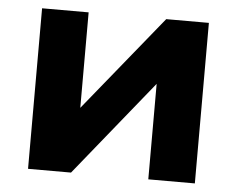

<svg xmlns="http://www.w3.org/2000/svg" viewBox="-44 -589 791 641"><g transform="rotate(5 351.5 -269.0)"><path d="M72 -538H228V-218L488 -538H631V0H475V-320L216 0H72Z"/></g></svg>

Font: Chess Sans
Style: Bold
Weight: 700
Designer: Wolf Bōese
Foundry: Wolf Bōese
Version: Version 7.223